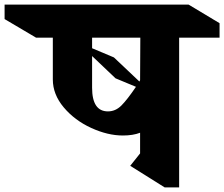

<svg xmlns="http://www.w3.org/2000/svg" viewBox="-146 -806 976 836"><path d="M810 -642H634V10H571L421 -84L464 -138V-228Q433 -216 389 -216Q323 -216 251 -249Q179 -282 131.5 -338.5Q84 -395 84 -460V-642H11L-126 -723V-786H675L810 -705ZM255 -642V-596L350 -556L461 -451L464 -457L465 -642ZM446 -428 357 -465 255 -562V-424Q255 -321 324 -321Q357 -321 382.5 -346.5Q408 -372 446 -428Z"/></svg>

Font: Inknut Antiqua
Style: Bold
Weight: 700
Designer: Claus Eggers Sørensen
Foundry: Claus Eggers Sørensen
Version: Version 1.003; ttfautohint (v1.8.2) -l 8 -r 50 -G 200 -x 14 